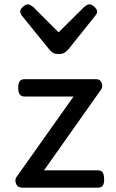

<svg xmlns="http://www.w3.org/2000/svg" viewBox="-20 -865 535 885"><path d="M83 0Q61 0 54 -18Q47 -36 56 -49L319 -420H94Q79 -420 71.5 -429Q64 -438 64 -460Q64 -483 71.5 -491.5Q79 -500 94 -500H423Q436 -500 443 -492Q450 -484 451 -472.5Q452 -461 445 -451L183 -80H431Q446 -80 453 -70.5Q460 -61 460 -38Q460 -17 453 -8.5Q446 0 431 0ZM393 -845Q402 -845 415 -833.5Q428 -822 428 -811Q428 -809 427 -805.5Q426 -802 421 -795L294 -636Q288 -630 279 -623Q270 -616 250 -616Q231 -616 222 -623Q213 -630 208 -636L79 -795Q75 -802 74 -805.5Q73 -809 73 -811Q73 -822 85.5 -833.5Q98 -845 108 -845Q114 -845 120 -841.5Q126 -838 133 -833L250 -716L368 -833Q374 -838 380 -841.5Q386 -845 393 -845Z"/></svg>

Font: Playwrite DE Grund
Style: Regular
Weight: 400
Designer: Veronika Burian, José Scaglione
Foundry: TypeTogether
Version: Version 1.002